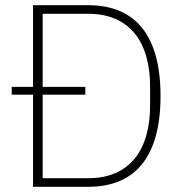

<svg xmlns="http://www.w3.org/2000/svg" viewBox="-20 -718 704 738"><path d="M107 0H319C502 0 597 -118 597 -349C597 -580 502 -698 319 -698H107V-384H25V-354H107ZM144 -33V-354H308V-384H144V-665H319C479 -665 557 -556 557 -385V-313C557 -142 479 -33 319 -33Z"/></svg>

Font: IBM Plex Thai Looped ExtraLight
Style: Regular
Weight: 200
Designer: Mike Abbink, Paul van der Laan, Pieter van Rosmalen, Ben Mitchell, Mark Frömberg
Foundry: Bold Monday
Version: Version 1.0